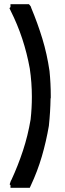

<svg xmlns="http://www.w3.org/2000/svg" viewBox="-20 -802 308 903"><path d="M103.5 81.1H100.6H97.7H90.8H83H76.2H68.4H58.6H48.8H29.3V68.4L25.4 65.4L29.3 53.7Q30.3 48.8 34.2 43Q64.5 -22.5 87.9 -93.3Q111.3 -164.1 124 -240.2Q129.9 -293.9 129.9 -346.7Q129.9 -413.1 120.1 -479.5Q93.8 -625 30.3 -751L24.4 -763.7L29.3 -768.6V-782.2H48.8H53.7H57.6H69.3H80.1H87.9H94.7H101.6H108.4H116.2L121.1 -776.4Q126 -771.5 127 -764.6Q157.2 -692.4 179.2 -620.1Q201.2 -547.9 212.9 -467.8Q218.8 -408.2 218.8 -351.6V-339.8Q218.8 -339.8 217.8 -339.8Q216.8 -275.4 210 -211.9V-210.9Q197.3 -136.7 176.8 -66.4Q156.2 3.9 125 70.3L120.1 81.1H108.4H106.4Z"/></svg>

Font: LeFont
Style: Default
Weight: 400
Designer: Leryon MEDIA
Version: Version 1.0